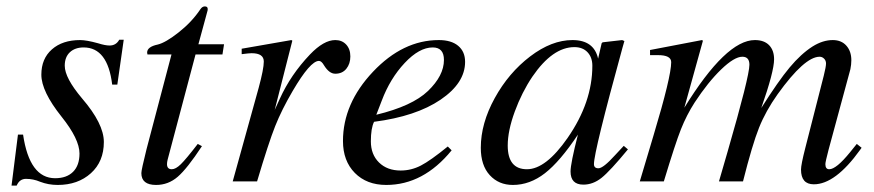

<svg xmlns="http://www.w3.org/2000/svg" viewBox="-20 -566 2726 599"><path d="M366 -442 346 -302H330Q316 -418 241 -418Q214 -418 198 -403Q182 -388 182 -361Q182 -323 236 -259Q304 -180 304 -123Q304 -62 263.5 -25.5Q223 11 160 11Q131 11 105 1Q84 -8 61 -8Q41 -8 32 13H16L36 -146H52Q72 -10 152 -10Q188 -10 208 -30Q228 -50 228 -87Q228 -132 172 -202Q109 -281 109 -333Q109 -383 142 -412Q175 -441 230 -441Q250 -441 286 -431Q308 -424 322 -424Q342 -424 352 -442Z M679 -428 674 -396H590L503 -68Q501 -60 501 -54Q501 -38 516 -38Q528 -38 544 -53.5Q560 -69 597 -117L610 -110Q564 -40 534.5 -14.5Q505 11 467 11Q421 11 421 -26Q421 -36 437 -100L515 -396H440L439 -402Q439 -420 472 -427Q497 -433 538 -465.5Q579 -498 605 -537Q611 -546 619 -546Q628 -546 628 -538Q628 -533 627 -531L599 -428Z M837 -223 853 -258Q887 -333 947 -396Q990 -441 1026 -441Q1047 -441 1060 -427Q1073 -413 1073 -390Q1073 -367 1060.5 -351.5Q1048 -336 1026 -336Q1007 -336 991 -362Q983 -376 975 -376Q948 -376 893 -282Q859 -224 838.5 -172.5Q818 -121 782 0H706L787 -292Q803 -351 803 -374Q803 -400 765 -400Q757 -400 734 -397V-414L889 -441L892 -439Z M1377 -109 1389 -97Q1301 11 1185 11Q1124 11 1087 -26.5Q1050 -64 1050 -126Q1050 -243 1143.5 -342Q1237 -441 1349 -441Q1388 -441 1409.5 -423Q1431 -405 1431 -373Q1431 -307 1354.5 -255Q1278 -203 1147 -186Q1137 -166 1137 -125Q1137 -84 1162.5 -59Q1188 -34 1230 -34Q1263 -34 1293 -49.5Q1323 -65 1377 -109ZM1171 -252 1154 -208Q1266 -235 1315 -282Q1365 -330 1365 -379Q1365 -418 1330 -418Q1288 -418 1242.5 -369.5Q1197 -321 1171 -252Z M1926 -111 1939 -100Q1883 -32 1856.5 -11Q1830 10 1800 10Q1760 10 1760 -31Q1760 -56 1783 -146Q1727 -62 1680 -25.5Q1633 11 1580 11Q1536 11 1508 -19.5Q1480 -50 1480 -105Q1480 -181 1523.5 -260Q1567 -339 1634 -390Q1701 -441 1766 -441Q1833 -441 1846 -383L1857 -431L1860 -434L1921 -441L1928 -438Q1927 -434 1922 -417Q1833 -93 1833 -54Q1833 -41 1847 -41Q1862 -41 1899 -82ZM1828 -361Q1828 -387 1813 -403Q1798 -419 1772 -419Q1704 -419 1641 -327Q1608 -278 1586 -218Q1564 -158 1564 -112Q1564 -38 1624 -38Q1683 -38 1751 -136Q1828 -247 1828 -361Z M2668 -105 2663 -98Q2586 9 2519 9Q2479 9 2479 -37Q2479 -52 2492 -103L2550 -330Q2557 -358 2557 -368Q2557 -377 2551 -383Q2545 -389 2537 -389Q2490 -389 2406 -272Q2369 -220 2348 -167.5Q2327 -115 2298 0H2223L2250 -93Q2318 -328 2318 -364Q2318 -389 2296 -389Q2271 -389 2230 -349.5Q2189 -310 2147 -246Q2122 -207 2104.5 -163Q2087 -119 2051 0H1976L2019 -144Q2074 -327 2074 -372Q2074 -394 2033 -394H2008V-410L2170 -441L2173 -439L2115 -230Q2245 -441 2335 -441Q2364 -441 2379.5 -425Q2395 -409 2395 -381Q2395 -343 2355 -229Q2408 -313 2443.5 -355.5Q2479 -398 2515 -421Q2547 -441 2578 -441Q2605 -441 2620.5 -423.5Q2636 -406 2636 -378Q2636 -365 2633 -350L2565 -99Q2555 -61 2555 -54Q2555 -38 2567 -38Q2589 -38 2632 -91L2653 -117Z"/></svg>

Font: STIX MathJax Main
Style: Italic
Weight: 400
Italic angle: -16.33°
Designer: MicroPress Inc., with final additions and corrections provided by Coen Hoffman, Elsevier (retired)
Version: Version 1.1.1